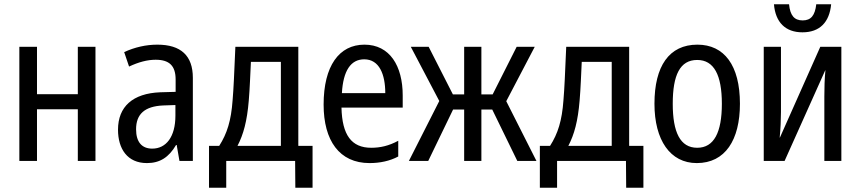

<svg xmlns="http://www.w3.org/2000/svg" viewBox="-20 -757 4048 903"><path d="M71 0H154V-243H346V0H429V-537H346V-314H154V-537H71Z M671 10C732 10 774 -17 808 -75H811L824 0H887V-391C887 -495 831 -547 720 -547C667 -547 614 -535 564 -512L587 -444C632 -465 673 -476 712 -476C776 -476 806 -448 806 -383V-325L734 -323C604 -318 535 -255 535 -147C535 -57 579 10 671 10ZM696 -58C648 -58 620 -88 620 -149C620 -220 660 -257 747 -261L805 -263V-213C805 -113 761 -58 696 -58Z M963 126H1044V0H1368L1369 126H1450V-71H1383V-537H1087C1081 -400 1079 -346 1074 -286C1067 -189 1048 -129 1011 -71H963ZM1097 -71C1125 -125 1142 -187 1150 -284C1155 -342 1157 -406 1160 -466H1301V-71Z M1718 10C1767 10 1814 0 1853 -21V-95C1809 -71 1768 -62 1726 -62C1633 -62 1589 -122 1586 -251H1874V-308C1874 -447 1813 -547 1694 -547C1575 -547 1502 -447 1502 -265C1502 -96 1576 10 1718 10ZM1588 -319C1594 -425 1630 -478 1693 -478C1764 -478 1792 -407 1792 -319Z M1903 0H1994L2111 -242H2163V0H2244V-242H2295L2413 0H2503L2361 -281L2495 -537H2410L2297 -313H2244V-537H2163V-313H2110L1996 -537H1912L2046 -282Z M2519 126H2600V0H2924L2925 126H3006V-71H2939V-537H2643C2637 -400 2635 -346 2630 -286C2623 -189 2604 -129 2567 -71H2519ZM2653 -71C2681 -125 2698 -187 2706 -284C2711 -342 2713 -406 2716 -466H2857V-71Z M3257 10C3391 10 3460 -99 3460 -269C3460 -450 3386 -547 3260 -547C3127 -547 3058 -446 3058 -269C3058 -98 3132 10 3257 10ZM3259 -62C3179 -62 3144 -135 3144 -269C3144 -404 3178 -475 3259 -475C3338 -475 3375 -404 3375 -269C3375 -134 3338 -62 3259 -62Z M3754 -605C3835 -605 3881 -652 3889 -737H3819C3813 -684 3794 -661 3755 -661C3716 -661 3696 -684 3691 -737H3620C3627 -652 3674 -605 3754 -605ZM3572 0H3670L3861 -426H3862C3858 -386 3857 -341 3857 -303V0H3937V-537H3838L3648 -110H3647C3651 -150 3653 -195 3653 -230V-537H3572Z"/></svg>

Font: Noto Sans Condensed
Style: Regular
Weight: 400
Width: 3
Designer: Monotype Design Team
Foundry: Monotype Imaging Inc.
Version: Version 2.013